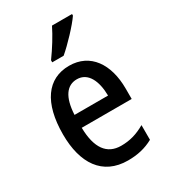

<svg xmlns="http://www.w3.org/2000/svg" viewBox="-190 -859 851 962"><g transform="rotate(-30 235.5 -378.0)"><path d="M385 -757V-766H269C247 -721 213 -666 178 -618V-606H244C288 -643 358 -717 385 -757ZM242 -549C116 -549 44 -448 44 -266C44 -99 115 10 262 10C318 10 364 -1 408 -25V-110C361 -83 319 -71 269 -71C187 -71 144 -130 142 -248H431V-308C431 -450 364 -549 242 -549ZM242 -471C306 -471 336 -407 337 -322H143C148 -423 184 -471 242 -471Z"/></g></svg>

Font: Noto Sans Gujarati UI Condensed Medium
Style: Regular
Weight: 500
Width: 3
Designer: Jelle Bosma - Monotype Design Team, Universal Thirst
Foundry: Monotype Imaging Inc.
Version: Version 2.106